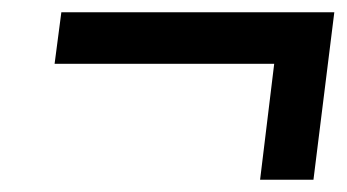

<svg xmlns="http://www.w3.org/2000/svg" viewBox="-20 -392 565 313"><path d="M69 -288H427L404 -99H491L525 -372H80Z"/></svg>

Font: Falling Sky
Style: Obl
Weight: 400
Designer: Paul D. Hunt
Foundry: Adobe Systems Incorporated
Version: Version 1.02